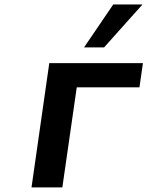

<svg xmlns="http://www.w3.org/2000/svg" viewBox="-20 -813 640 833"><path d="M250.5 0 313 -434.1H585L600.1 -539.1H193.8L116.7 0ZM431.6 -607.4 598.1 -793.5H471.2L344.7 -607.4Z"/></svg>

Font: Winston SemiBold
Style: Italic
Weight: 600
Italic angle: -8.13011°
Designer: Vernon Adams, Kim Jin-seong, David Berlow, Cristiano Sobral
Foundry: The Winston Project Authors
Version: Version 3.004